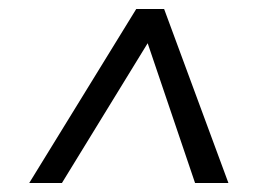

<svg xmlns="http://www.w3.org/2000/svg" viewBox="-20 -669 570 427"><path d="M45 -262 283 -649H345L488 -262H413.8L308.4 -572.9L117.7 -262Z"/></svg>

Font: Faustina Light
Style: Italic
Weight: 300
Italic angle: -8°
Designer: Alfonso Garcia
Foundry: http://www.omnibus-type.com
Version: Version 1.200